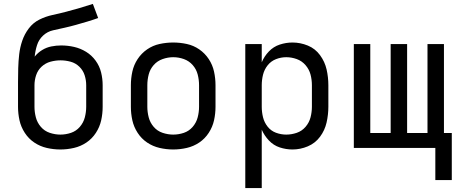

<svg xmlns="http://www.w3.org/2000/svg" viewBox="-20 -755 2344 980"><path d="M288 8Q323 8 357.5 0Q392 -8 421 -27.5Q450 -47 469.5 -77Q489 -107 496.5 -141Q504 -175 504 -210V-320Q504 -353 496 -385.5Q488 -418 468 -445.5Q448 -473 419.5 -490.5Q391 -508 358.5 -515.5Q326 -523 292 -523Q267 -523 242 -518Q217 -513 195 -499.5Q173 -486 157 -466Q160 -496 169 -524.5Q178 -553 200 -573.5Q222 -594 251.5 -600.5Q281 -607 310 -613.5Q339 -620 367.5 -628Q396 -636 424.5 -644.5Q453 -653 481 -663L454 -735Q420 -724 386 -714Q352 -704 317.5 -695Q283 -686 248 -678.5Q213 -671 181 -655Q149 -639 127 -610Q105 -581 93.5 -547Q82 -513 78 -478Q74 -443 73 -407Q72 -371 72 -336Q72 -332 72 -328Q72 -324 72 -320V-210Q72 -175 79.5 -141Q87 -107 106.5 -77Q126 -47 155 -27.5Q184 -8 218.5 0Q253 8 288 8ZM288 -68Q261 -68 234 -77Q207 -86 188.5 -107.5Q170 -129 163 -156Q156 -183 156 -210V-320Q156 -346 164.5 -371.5Q173 -397 192.5 -415Q212 -433 237.5 -440Q263 -447 289 -447Q315 -447 340.5 -440Q366 -433 385 -414.5Q404 -396 412 -371Q420 -346 420 -320V-210Q420 -183 413 -156Q406 -129 387.5 -107.5Q369 -86 342.5 -77Q316 -68 288 -68Z M864 8Q899 8 933.5 0Q968 -8 997 -27.5Q1026 -47 1045.5 -77Q1065 -107 1072.5 -141Q1080 -175 1080 -210V-320Q1080 -355 1072.5 -389.5Q1065 -424 1045.5 -453.5Q1026 -483 997 -503Q968 -523 933.5 -530.5Q899 -538 864 -538Q829 -538 794.5 -530.5Q760 -523 731 -503Q702 -483 682.5 -453.5Q663 -424 655.5 -389.5Q648 -355 648 -320V-210Q648 -175 655.5 -141Q663 -107 682.5 -77Q702 -47 731 -27.5Q760 -8 794.5 0Q829 8 864 8ZM864 -68Q837 -68 810 -77Q783 -86 764.5 -107.5Q746 -129 739 -156Q732 -183 732 -210V-320Q732 -348 739 -375Q746 -402 764.5 -423Q783 -444 810 -453.5Q837 -463 864 -463Q892 -463 918.5 -453.5Q945 -444 963.5 -423Q982 -402 989 -375Q996 -348 996 -320V-210Q996 -183 989 -156Q982 -129 963.5 -107.5Q945 -86 918.5 -77Q892 -68 864 -68Z M1232 205H1316V-93Q1329 -63 1352.5 -38Q1376 -13 1408 -2.5Q1440 8 1473 8Q1513 8 1551 -8Q1589 -24 1613.5 -57Q1638 -90 1647 -130Q1656 -170 1656 -210V-320Q1656 -361 1647 -400.5Q1638 -440 1613.5 -473.5Q1589 -507 1551 -522.5Q1513 -538 1473 -538Q1440 -538 1408 -527.5Q1376 -517 1352.5 -492.5Q1329 -468 1316 -437V-530H1232ZM1441 -68Q1414 -68 1388.5 -77.5Q1363 -87 1346 -108.5Q1329 -130 1322.5 -156.5Q1316 -183 1316 -210V-320Q1316 -347 1322.5 -373.5Q1329 -400 1346 -421.5Q1363 -443 1388.5 -453Q1414 -463 1441 -463Q1468 -463 1494.5 -453.5Q1521 -444 1539.5 -422.5Q1558 -401 1565 -374.5Q1572 -348 1572 -320V-210Q1572 -183 1565 -156Q1558 -129 1539.5 -107.5Q1521 -86 1494.5 -77Q1468 -68 1441 -68Z M2286 164V-76H2246V-530H2162V-76H2058V-530H1974V-76H1870V-530H1786V0H2202V164Z"/></svg>

Font: Iosevka SS01 Extended
Style: Regular
Weight: 400
Width: 7
Monospace: yes
Designer: Belleve Invis
Foundry: Belleve Invis
Version: Version 3.4.7; ttfautohint (v1.8.3)